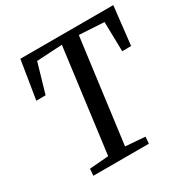

<svg xmlns="http://www.w3.org/2000/svg" viewBox="-168 -889 1010 1035"><g transform="rotate(-30 337.0 -371.5)"><path d="M120.5 0 124 -42 242.5 -51.5 326.5 -696.5 167.5 -687.5 114.5 -504.5 56.5 -504 95 -743H673.5L646.5 -504L591 -503.5L587 -687.5L432 -696.5L347.5 -51.5L469.5 -42L466 0Z"/></g></svg>

Font: Merriweather 24pt
Style: Italic
Weight: 400
Italic angle: -7.8°
Designer: Eben Sorkin
Foundry: Eben Sorkin
Version: Version 2.101